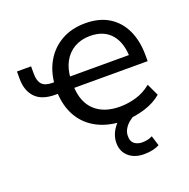

<svg xmlns="http://www.w3.org/2000/svg" viewBox="-125 -620 916 933"><g transform="rotate(-20 333.5 -153.0)"><path d="M433 9Q353 9 294.5 -20.5Q236 -50 204 -105Q172 -160 170 -236L182 -224H158Q88 -224 54.5 -259.5Q21 -295 21 -356V-394H94V-355Q94 -319 110 -301Q126 -283 166 -283H185L171 -269Q176 -338 206.5 -390Q237 -442 289.5 -471.5Q342 -501 412 -501Q484 -501 533.5 -470.5Q583 -440 609 -384.5Q635 -329 635 -253V-224H246L255 -233Q258 -149 305 -105.5Q352 -62 434 -62Q475 -62 517 -74Q559 -86 596 -116L625 -54Q589 -23 536.5 -7Q484 9 433 9ZM413 -435Q367 -435 332 -415Q297 -395 277 -358.5Q257 -322 254 -271L244 -283H578L560 -265Q560 -346 522 -390.5Q484 -435 413 -435ZM465 195Q416 195 386 168.5Q356 142 356 98Q356 58 382.5 21.5Q409 -15 454 -37L486 0Q471 7 455.5 19.5Q440 32 430 49Q420 66 420 86Q420 114 436.5 126Q453 138 476 138Q489 138 502 135.5Q515 133 529 126L545 178Q530 186 510 190.5Q490 195 465 195Z"/></g></svg>

Font: Nunito Sans 9pt
Style: Regular
Weight: 400
Version: Version 3.101;gftools[0.9.27]